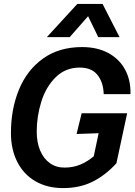

<svg xmlns="http://www.w3.org/2000/svg" viewBox="-20 -951 690 983"><path d="M36 -270Q36 -392 77 -492Q118 -592 200 -651Q282 -710 400 -710Q479 -710 535.5 -679Q592 -648 621 -593.5Q650 -539 648 -469H511Q509 -530 479 -567.5Q449 -605 388 -605Q315 -605 265 -555.5Q215 -506 191.5 -430.5Q168 -355 168 -277Q168 -222 185.5 -180.5Q203 -139 235 -116Q267 -93 310 -93Q354 -93 390.5 -108Q427 -123 460 -151L485 -269L372 -265L398 -371H631L576 -115Q518 -52 452.5 -20Q387 12 303 12Q222 12 161.5 -23Q101 -58 68.5 -122Q36 -186 36 -270ZM376 -931H505L592 -761H483L431 -868L337 -761H220Z"/></svg>

Font: Azeret Mono Medium
Style: Italic
Weight: 500
Italic angle: -12°
Designer: Martin Vácha
Foundry: Displaay
Version: Version 1.000; Glyphs 3.0.3, build 3074